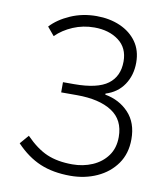

<svg xmlns="http://www.w3.org/2000/svg" viewBox="-84 -812 777 896"><g transform="rotate(10 304.5 -364.5)"><path d="M309.1 13.2Q227.1 13.2 165.8 -12.7Q104.5 -38.6 50.8 -95.2L86.9 -137.2Q138.7 -84 189 -62.5Q239.3 -41 309.1 -41Q360.4 -41 404.1 -59.8Q447.8 -78.6 474.4 -115Q501 -151.4 501 -204.1Q501 -285.2 440.9 -324Q380.9 -362.8 274.9 -362.8H200.2V-411.1H252.9Q363.3 -411.1 412.6 -447.8Q461.9 -484.4 461.9 -555.2Q461.9 -619.6 416 -653.8Q370.1 -688 300.8 -688Q247.6 -688 200.2 -668Q152.8 -647.9 120.1 -615.2L86.9 -654.8Q121.6 -692.4 178.5 -717.3Q235.4 -742.2 301.8 -742.2Q363.8 -742.2 413.6 -720.5Q463.4 -698.7 492.2 -658.2Q521 -617.7 521 -560.1Q521 -500 490.7 -455.1Q460.4 -410.2 404.8 -393.1V-388.2Q472.7 -376 516.8 -329.1Q561 -282.2 561 -204.1Q561 -136.2 526.9 -87.6Q492.7 -39.1 435.3 -12.9Q377.9 13.2 309.1 13.2Z"/></g></svg>

Font: Source Han Sans CN Light
Style: Regular
Weight: 300
Designer: Ryoko NISHIZUKA  (kana, bopomofo & ideographs); Paul D. Hunt (Latin, Greek & Cyrillic); Sandoll Communications , Soo-you
Foundry: Adobe
Version: Version 2.000;hotconv 1.0.107;makeotfexe 2.5.65593